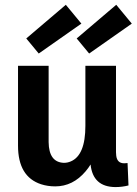

<svg xmlns="http://www.w3.org/2000/svg" viewBox="-20 -761 566 796"><path d="M458 14.6Q486.3 14.6 512.7 7.8L508.8 -85Q502.9 -84 495.1 -84Q465.8 -84 461.9 -115.2Q460.9 -122.1 460.9 -129.9V-488.3H334V-239.3Q334 -117.2 273.4 -91.8Q259.8 -85.9 245.1 -85.9Q182.6 -87.9 181.6 -171.9V-488.3H54.7V-157.2Q54.7 -28.3 150.4 2.9Q177.7 11.7 209 11.7Q282.2 11.7 335 -50.8Q346.7 -64.5 355.5 -79.1Q365.2 13.7 458 14.6ZM317.4 -663.1 252.9 -741.2 88.9 -601.6 140.6 -539.1ZM526.4 -663.1 461.9 -741.2 297.9 -601.6 349.6 -539.1Z"/></svg>

Font: Yaldevi Colombo
Style: Bold
Weight: 700
Designer: Sol Matas, Denzil Rajitha, Kosala Senevirathne and Pathum Egodawatta
Foundry: Mooniak
Version: Version 1.020 ; ttfautohint (v1.6)